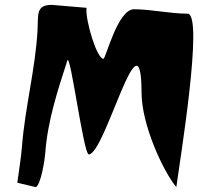

<svg xmlns="http://www.w3.org/2000/svg" viewBox="-20 -755 812 787"><path d="M51 -6 126.7 12C148 2.5 163.9 -103.1 165.7 -129C174.7 -256.6 216 -383.9 256.1 -507C268 -543.5 322.5 -122 343.8 -122C410.6 -122 559.4 -728 560.2 -375C560.5 -243.5 648.4 -53.7 702.7 12C713.8 -75.1 817.8 -699 748.7 -699C673.8 -699 602.6 -717 529 -717C462.1 -717 413.5 -514 404 -514C376.4 -514 328.6 -675.4 334.7 -723C334.7 -723.2 192.3 -735 192.3 -735C126.1 -735 137.5 -694.7 133.8 -630C124.9 -472.5 82.6 -314.1 70.2 -156C66.3 -106.1 57.4 -56 51 -6Z"/></svg>

Font: Rocketfuel
Style: Italic
Weight: 400
Designer: Mew Too
Foundry: Cannot Into Space Fonts.
Version: Version 0.27